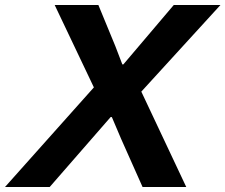

<svg xmlns="http://www.w3.org/2000/svg" viewBox="-62 -749 903 769"><path d="M-42 0H137L381 -280H386L423 -193L509 0H684L504 -382L821 -729H634L432 -491H428L400 -564L332 -729H157L314 -399Z"/></svg>

Font: Mona Sans
Style: Bold Italic
Weight: 700
Italic angle: -11.7°
Designer: Deni Anggara
Foundry: GitHub
Version: Version 2.000;Glyphs 3.2.3 (3260)